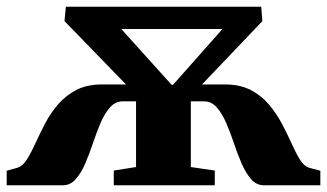

<svg xmlns="http://www.w3.org/2000/svg" viewBox="-34 -553 976 573"><path d="M-14 0V-43.5L20 -53Q35 -58.5 47.2 -78.5Q59.5 -98.5 72.2 -126.5Q85 -154.5 100.8 -184.8Q116.5 -215 139.2 -241.5Q162 -268 193.8 -284.5Q225.5 -301 270 -301H342L158.5 -490L162.5 -533H745.5L749 -490L569 -301H637.5Q682 -301 714 -284.5Q746 -268 768.5 -241.2Q791 -214.5 807.2 -184Q823.5 -153.5 836 -125.2Q848.5 -97 860.8 -77.2Q873 -57.5 888 -52.5L922 -43.5V0H754Q731.5 0 715.5 -18.2Q699.5 -36.5 687.2 -64.8Q675 -93 664.2 -125.2Q653.5 -157.5 641.2 -185.8Q629 -214 613.2 -232.2Q597.5 -250.5 575 -250.5H535.5V-54.5L607 -44V0H305.5V-44L372 -54.5V-250.5H332Q310 -250.5 294 -232.2Q278 -214 266 -185.8Q254 -157.5 243.2 -125.2Q232.5 -93 220.2 -64.8Q208 -36.5 192 -18.2Q176 0 153 0ZM478 -300H482.5L630 -466.5H328Z"/></svg>

Font: Merriweather 72pt Black
Style: Regular
Weight: 900
Version: Version 2.100